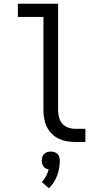

<svg xmlns="http://www.w3.org/2000/svg" viewBox="-20 -755 540 1021"><path d="M434 0H380Q357 0 334.5 -4Q312 -8 291.5 -18Q271 -28 255 -44Q239 -60 229 -80.5Q219 -101 215 -123.5Q211 -146 211 -169V-665H75V-735H289V-169Q289 -150 294 -131Q299 -112 311.5 -97.5Q324 -83 342.5 -76.5Q361 -70 380 -70H434ZM240 246 202 213Q216 199 225 181.5Q234 164 239 146Q231 145 223.5 140.5Q216 136 211 129.5Q206 123 204 115Q202 107 202 99Q202 89 205 79.5Q208 70 214.5 63.5Q221 57 230.5 54Q240 51 250 51Q260 51 269.5 54Q279 57 285.5 63.5Q292 70 295 79.5Q298 89 298 99Q298 119 294.5 139Q291 159 284 178Q277 197 266 214.5Q255 232 240 246Z"/></svg>

Font: HulyMono
Style: Regular
Weight: 400
Monospace: yes
Designer: Belleve Invis
Foundry: Belleve Invis
Version: Version 33.2.5; ttfautohint (v1.8.4)